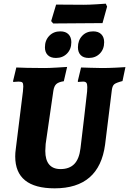

<svg xmlns="http://www.w3.org/2000/svg" viewBox="-20 -1015 704 1047"><path d="M227 -192Q227 -143 248 -118Q269 -93 310 -93Q358 -93 385 -120.5Q412 -148 419 -207Q428 -282 439.5 -379.5Q451 -477 455 -516Q456 -525 456 -540Q456 -557 451 -563.5Q446 -570 433 -570Q425 -570 417 -569Q409 -568 406 -568L404 -572L422 -647Q435 -647 469 -645.5Q503 -644 536 -644Q570 -644 611 -646Q652 -648 664 -649L648 -573Q613 -564 603 -555.5Q593 -547 590 -525L553 -226Q521 12 278 12Q63 12 63 -162Q63 -181 66 -202L105 -516L107 -544Q107 -560 102 -565Q97 -570 82 -570Q73 -570 64.5 -569Q56 -568 53 -568L51 -572L69 -647Q84 -646 127.5 -645Q171 -644 223 -644Q247 -644 289.5 -646.5Q332 -649 346 -650L328 -572Q300 -568 287.5 -557Q275 -546 271 -520L229 -230ZM539 -889 402 -888 270 -887 259 -900 286 -990 435 -989Q465 -989 505 -991.5Q545 -994 557 -995L564 -979ZM225 -757Q225 -795 248.5 -819.5Q272 -844 309 -844Q338 -844 353.5 -828Q369 -812 369 -785Q369 -747 345.5 -723Q322 -699 285 -699Q256 -699 240.5 -714.5Q225 -730 225 -757ZM405 -757Q405 -795 428 -819.5Q451 -844 488 -844Q517 -844 532.5 -828Q548 -812 548 -785Q548 -747 524.5 -723Q501 -699 464 -699Q435 -699 420 -714.5Q405 -730 405 -757Z"/></svg>

Font: Alegreya ExtraBold
Style: Italic
Weight: 800
Italic angle: -7°
Designer: Juan Pablo del Peral
Foundry: Huerta Tipografica
Version: Version 2.007; ttfautohint (v1.6)